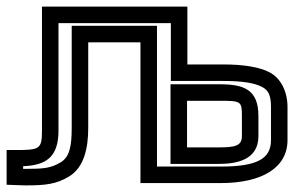

<svg xmlns="http://www.w3.org/2000/svg" viewBox="-79 -529 890 581"><path d="M-59 -50V6V30L-34 31L-2 32C56 32 91 29 130 5C175 -22 188 -80 188 -142V-401H346V0V25H371H589C713 25 791 -21 791 -105V-205C791 -252 771 -292 737 -310C707 -326 658 -334 597 -334H488V-484V-509H463H73H48V-484V-134C48 -77 41 -75 -34 -75H-59V-50ZM-9 -26C59 -29 98 -52 98 -134V-459H438V-309V-284H463H597C654 -284 691 -278 714 -266C733 -256 741 -241 741 -205V-105C741 -49 700 -25 589 -25H396V-426V-451H371H163H138V-426V-142C138 -85 131 -54 105 -38C75 -20 53 -18 -1 -18H-9V-26ZM583 -83H487V-224H585C650 -224 653 -223 653 -178V-117C653 -87 631 -83 583 -83ZM583 -33C635 -33 703 -44 703 -117V-178C703 -259 658 -274 585 -274H462H437V-249V-58V-33H462H583Z"/></svg>

Font: Gamestation DisplayOutline
Style: Regular
Weight: 400
Designer: Jonas Hecksher
Foundry: Jonas Hecksher, Playtypeª, e-types AS
Version: Version 1.003